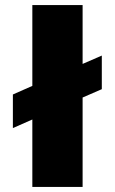

<svg xmlns="http://www.w3.org/2000/svg" viewBox="-20 -740 454 760"><path d="M31 -233 108 -267V0H307V-354L383 -387V-520L307 -487V-720H108V-400L31 -366Z"/></svg>

Font: Fixel Display Black
Style: Regular
Weight: 900
Designer: AlfaBravo + MacPaw
Foundry: Kyrylo Tkachov, Marchela Mozhyna, Serhii Makarenko, Maria Weinstein, Zakhar Kryvoshyya
Version: Version 1.211